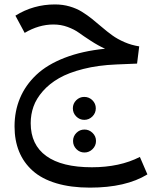

<svg xmlns="http://www.w3.org/2000/svg" viewBox="-20 -484 688 870"><path d="M613.8 227.1 647.9 306.2Q550.3 366.2 387.2 366.2Q300.8 366.2 235.1 346.4Q169.4 326.7 128.2 289.8Q86.9 252.9 66.4 202.4Q45.9 151.9 45.9 88.9Q45.9 19.5 70.6 -39.3Q95.2 -98.1 144.5 -144.8Q193.8 -191.4 273.2 -222.2Q352.5 -252.9 456.1 -263.2Q424.8 -277.3 391.4 -299.1Q357.9 -320.8 337.4 -335.7Q316.9 -350.6 286.6 -361.8Q256.3 -373 222.2 -373Q155.8 -373 91.8 -335L49.8 -413.1Q131.3 -463.9 229 -463.9Q264.6 -463.9 295.7 -454.8Q326.7 -445.8 350.8 -430.9Q375 -416 397.5 -397.9Q419.9 -379.9 442.6 -360.4Q465.3 -340.8 489 -323.7Q512.7 -306.6 544.2 -293Q575.7 -279.3 610.8 -273.9L601.1 -195.8L506.8 -191.9Q424.3 -188.5 357.7 -171.6Q291 -154.8 247.3 -129.6Q203.6 -104.5 174.1 -70.8Q144.5 -37.1 131.8 -1.2Q119.1 34.7 119.1 74.2Q119.1 171.9 189.7 222.9Q260.3 273.9 396 273.9Q522.5 273.9 613.8 227.1ZM361.8 59.1Q340.8 59.1 325.4 43.7Q310.1 28.3 310.1 6.8Q310.1 -14.6 325.4 -29.8Q340.8 -44.9 361.8 -44.9Q383.3 -44.9 398.7 -29.8Q414.1 -14.6 414.1 6.8Q414.1 28.3 398.7 43.7Q383.3 59.1 361.8 59.1ZM362.8 207Q341.3 207 326.2 191.7Q311 176.3 311 154.8Q311 133.3 326.2 118.2Q341.3 103 362.8 103Q383.8 103 399.4 118.2Q415 133.3 415 154.8Q415 176.3 399.4 191.7Q383.8 207 362.8 207Z"/></svg>

Font: FiraGO
Style: Regular
Weight: 400
Designer: bBox Type
Foundry: bBox Type GmbH
Version: Version 1.001;PS 001.001;hotconv 1.0.88;makeotf.lib2.5.64775